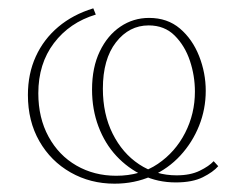

<svg xmlns="http://www.w3.org/2000/svg" viewBox="-20 -436 561 461"><path d="M255 5Q197 5 149.5 -22Q102 -49 74.5 -97Q47 -145 47 -208Q47 -259 66 -300.5Q85 -342 120 -371.5Q155 -401 204 -416L210 -401Q147 -382 109.5 -332.5Q72 -283 72 -212Q72 -153 96.5 -108Q121 -63 163.5 -38.5Q206 -14 259 -14Q317 -14 359 -42.5Q401 -71 424.5 -117Q448 -163 448 -216Q448 -254 436 -290Q424 -326 399.5 -350.5Q375 -375 337 -375Q290 -375 258.5 -334.5Q227 -294 227 -223Q227 -162 250.5 -115Q274 -68 314 -41.5Q354 -15 404 -15Q437 -15 459.5 -26Q482 -37 493 -49L504 -37Q492 -23 467 -10.5Q442 2 402 2Q359 2 323 -15Q287 -32 259.5 -61.5Q232 -91 216.5 -132Q201 -173 201 -221Q201 -274 219.5 -312.5Q238 -351 269 -372Q300 -393 338 -393Q382 -393 412 -367.5Q442 -342 458 -301.5Q474 -261 474 -218Q474 -174 458 -134Q442 -94 413 -62.5Q384 -31 343.5 -13Q303 5 255 5Z"/></svg>

Font: Ysabeau Office Thin
Style: Regular
Weight: 250
Designer: Christian Thalmann (Catharsis Fonts)
Version: Version 2.001;gftools[0.9.30]; featfreeze: tnum,lnum,ss02